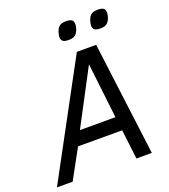

<svg xmlns="http://www.w3.org/2000/svg" viewBox="-176 -967 945 1076"><g transform="rotate(-20 296.5 -429.0)"><path d="M-22.9 0 341.8 -675.8H457L543 0H451.2L430.2 -175.8H167L70.8 0ZM208 -257.8H419.9L381.8 -586.9ZM387.2 -825.2Q387.2 -820.8 386.2 -814.7Q385.3 -808.6 383.8 -802.5Q382.3 -796.4 380.1 -791Q377.9 -785.6 376 -782.2Q367.7 -766.6 355.5 -760.3Q343.3 -753.9 321.8 -753.9Q296.4 -753.9 287.1 -762.5Q277.8 -771 277.8 -786.1Q277.8 -789.1 278.6 -794.2Q279.3 -799.3 280.8 -805.2Q282.2 -811 283.9 -816.9Q285.6 -822.8 288.1 -827.1Q294.9 -842.8 307.1 -850.3Q319.3 -857.9 342.8 -857.9Q367.7 -857.9 377.4 -849.9Q387.2 -841.8 387.2 -825.2ZM576.2 -825.2Q576.2 -820.8 575.2 -814.7Q574.2 -808.6 572.8 -802.5Q571.3 -796.4 569.1 -791Q566.9 -785.6 564.9 -782.2Q556.6 -766.6 544.4 -760.3Q532.2 -753.9 511.2 -753.9Q485.4 -753.9 476.1 -762.5Q466.8 -771 466.8 -786.1Q466.8 -789.1 467.5 -794.2Q468.3 -799.3 469.7 -805.2Q471.2 -811 472.9 -816.9Q474.6 -822.8 477.1 -827.1Q483.9 -842.8 496.3 -850.3Q508.8 -857.9 532.2 -857.9Q557.1 -857.9 566.7 -849.9Q576.2 -841.8 576.2 -825.2Z"/></g></svg>

Font: Lorenzo Sans
Style: Italic
Weight: 400
Italic angle: -12°
Foundry: Intel Corporation
Version: Version 1.00; ttfautohint (v1.5)